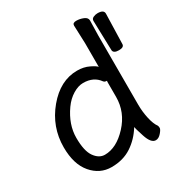

<svg xmlns="http://www.w3.org/2000/svg" viewBox="-174 -837 922 982"><g transform="rotate(-30 287.5 -345.5)"><path d="M466 18Q438 18 420.5 -36Q403 -90 403 -96Q370 -42 320 -9Q270 24 201.5 24Q133 24 86 -31Q39 -86 39 -186Q39 -306 116.5 -399Q194 -492 294 -492Q333 -492 363.5 -477Q394 -462 400 -453V-593L396 -699Q396 -715 417.5 -715Q439 -715 459.5 -706.5Q480 -698 480 -681L478 -592V-185Q478 -143 487 -102.5Q496 -62 511 -42Q514 -36 514 -27Q514 -18 498.5 0Q483 18 466 18ZM203 -48Q272 -48 336 -117Q400 -186 400 -276V-367Q404 -371 396 -371Q388 -371 382 -378Q351 -422 289 -422Q260 -422 228 -402.5Q196 -383 172 -349Q119 -274 119 -196Q119 -118 144 -83Q169 -48 203 -48ZM499 -493 494 -670Q494 -683 506.5 -688.5Q519 -694 531 -694Q568 -694 568 -671V-670L563 -494Q563 -475 532.5 -475Q502 -475 499 -493Z"/></g></svg>

Font: LXGW WenKai TC
Style: Bold
Weight: 700
Designer: LXGW / Fontworks Inc.
Foundry: LXGW / Fontworks Inc.
Version: Version 1.330;April 28, 2024